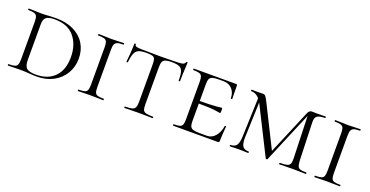

<svg xmlns="http://www.w3.org/2000/svg" viewBox="-27 -986 2852 1479"><g transform="rotate(20 1399.0 -246.5)"><path d="M210 1Q198 0 180 -1Q162 -2 139 -2L80 -1Q64 0 36 0Q34 0 34 -6Q34 -12 36 -12Q71 -12 87 -17Q103 -22 109 -36.5Q115 -51 115 -81V-387Q115 -417 109 -431Q103 -445 87 -450.5Q71 -456 37 -456Q35 -456 35 -462Q35 -468 37 -468L81 -467Q117 -465 139 -465Q170 -465 201 -468Q241 -470 261 -470Q345 -470 406 -440Q467 -410 499 -357Q531 -304 531 -237Q531 -168 498 -113Q465 -58 406.5 -27Q348 4 273 4Q245 4 210 1ZM470 -226Q470 -327 416 -392.5Q362 -458 253 -458Q204 -458 184.5 -442Q165 -426 165 -385V-92Q165 -46 184.5 -27Q204 -8 261 -8Q359 -8 414.5 -64.5Q470 -121 470 -226Z M817 -12Q820 -12 820 -6Q820 0 817 0Q790 0 775 -1L713 -2L654 -1Q638 0 610 0Q608 0 608 -6Q608 -12 610 -12Q645 -12 661 -17Q677 -22 682.5 -36.5Q688 -51 688 -81V-387Q688 -417 682.5 -431Q677 -445 660.5 -450.5Q644 -456 610 -456Q608 -456 608 -462Q608 -468 610 -468L654 -467Q692 -465 713 -465Q738 -465 776 -467L817 -468Q820 -468 820 -462Q820 -456 817 -456Q784 -456 768 -450Q752 -444 746 -429.5Q740 -415 740 -385V-81Q740 -50 745.5 -36Q751 -22 766.5 -17Q782 -12 817 -12Z M895 -340Q895 -338 889.5 -338Q884 -338 884 -340Q887 -362 890.5 -412.5Q894 -463 894 -490Q894 -495 900 -495Q906 -495 906 -490Q906 -477 921 -473.5Q936 -470 958 -470Q1046 -468 1109 -468L1196 -469Q1214 -470 1243 -470Q1279 -470 1295.5 -474.5Q1312 -479 1317 -494Q1319 -497 1324 -497Q1329 -497 1329 -494Q1323 -386 1323 -340Q1323 -338 1317.5 -338Q1312 -338 1312 -340Q1312 -390 1304.5 -414Q1297 -438 1276.5 -447.5Q1256 -457 1213 -457Q1180 -457 1163 -451Q1146 -445 1139.5 -430.5Q1133 -416 1133 -387V-81Q1133 -50 1139 -36Q1145 -22 1163.5 -17Q1182 -12 1222 -12Q1224 -12 1224 -6Q1224 0 1222 0Q1191 0 1174 -1L1106 -2L1041 -1Q1023 0 991 0Q989 0 989 -6Q989 -12 991 -12Q1030 -12 1048.5 -17Q1067 -22 1074 -36.5Q1081 -51 1081 -81V-389Q1081 -419 1076 -433Q1071 -447 1055.5 -452Q1040 -457 1006 -457Q964 -457 942.5 -447.5Q921 -438 911 -413.5Q901 -389 895 -340Z M1390 -12Q1424 -12 1440 -17Q1456 -22 1461.5 -36.5Q1467 -51 1467 -81V-387Q1467 -417 1461.5 -431Q1456 -445 1440 -450.5Q1424 -456 1390 -456Q1388 -456 1388 -462Q1388 -468 1390 -468H1736Q1746 -468 1746 -460L1747 -398Q1748 -379 1748 -350Q1748 -347 1742 -347Q1736 -347 1736 -350Q1736 -397 1709 -426Q1682 -455 1638 -455H1604Q1566 -455 1548.5 -449.5Q1531 -444 1524.5 -430Q1518 -416 1518 -386V-85Q1518 -56 1524.5 -41.5Q1531 -27 1549 -21.5Q1567 -16 1604 -16H1662Q1701 -16 1729 -48.5Q1757 -81 1765 -133Q1765 -136 1770.5 -136Q1776 -136 1776 -133Q1769 -61 1769 -15Q1769 -7 1766 -3.5Q1763 0 1754 0H1390Q1388 0 1388 -6Q1388 -12 1390 -12ZM1498 -228V-249Q1613 -249 1652 -253.5Q1691 -258 1696 -258Q1701 -258 1701 -237Q1701 -215 1696 -215Q1692 -215 1653.5 -221.5Q1615 -228 1498 -228Z M1934 -446 1954 -443 1942 -104Q1941 -53 1955 -32.5Q1969 -12 2005 -12Q2008 -12 2008 -6Q2008 0 2005 0Q1984 0 1973 -1L1931 -2L1891 -1Q1878 0 1855 0Q1853 0 1853 -6Q1853 -12 1855 -12Q1891 -12 1905.5 -32.5Q1920 -53 1922 -104ZM2478 0Q2450 0 2434 -1L2375 -2L2307 -1Q2290 0 2260 0Q2258 0 2258 -6Q2258 -12 2260 -12Q2300 -12 2318.5 -17Q2337 -22 2343.5 -36.5Q2350 -51 2349 -81L2337 -456H2351L2162 -7Q2160 -3 2155 -3Q2149 -3 2147 -7L1957 -385Q1922 -456 1865 -456Q1862 -456 1862 -462Q1862 -468 1865 -468L1913 -467L1957 -468Q1970 -468 1978 -459Q1986 -450 2003 -416L2177 -68L2154 -35L2326 -443Q2330 -454 2338.5 -461Q2347 -468 2356 -468L2406 -467L2471 -468Q2473 -468 2473 -462Q2473 -456 2471 -456Q2425 -456 2406 -442.5Q2387 -429 2389 -389L2399 -81Q2401 -50 2406.5 -36Q2412 -22 2427.5 -17Q2443 -12 2478 -12Q2480 -12 2480 -6Q2480 0 2478 0Z M2756 -12Q2759 -12 2759 -6Q2759 0 2756 0Q2729 0 2714 -1L2652 -2L2593 -1Q2577 0 2549 0Q2547 0 2547 -6Q2547 -12 2549 -12Q2584 -12 2600 -17Q2616 -22 2621.5 -36.5Q2627 -51 2627 -81V-387Q2627 -417 2621.5 -431Q2616 -445 2599.5 -450.5Q2583 -456 2549 -456Q2547 -456 2547 -462Q2547 -468 2549 -468L2593 -467Q2631 -465 2652 -465Q2677 -465 2715 -467L2756 -468Q2759 -468 2759 -462Q2759 -456 2756 -456Q2723 -456 2707 -450Q2691 -444 2685 -429.5Q2679 -415 2679 -385V-81Q2679 -50 2684.5 -36Q2690 -22 2705.5 -17Q2721 -12 2756 -12Z"/></g></svg>

Font: Cormorant SC Light
Style: Regular
Weight: 300
Designer: Christian Thalmann (Catharsis Fonts)
Foundry: Catharsis Fonts
Version: Version 4.000